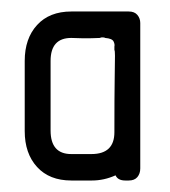

<svg xmlns="http://www.w3.org/2000/svg" viewBox="-20 -314 295 334"><path d="M198 0Q185 0 181 -9Q161 0 140 0H104Q66 0 44.5 -23.5Q23 -47 23 -86V-208Q23 -247 44.5 -270.5Q66 -294 104 -294H204Q214 -294 219 -288Q224 -282 224 -274V-21Q224 -12 219 -6Q214 0 204 0ZM180 -217Q180 -226 179 -227V-233Q180 -237 177.5 -242Q175 -247 163 -248Q162 -249 158 -249Q155 -249 154 -248Q150 -248 139.5 -247.5Q129 -247 104 -248Q68 -248 68 -208V-87Q68 -46 104 -46H139Q179 -46 179 -84Q179 -148 179.5 -177Q180 -206 180 -217Z"/></svg>

Font: Chathura
Style: ExtraBold
Weight: 800
Designer: Appaji Ambarisha Darbha
Foundry: Aditya Fonts
Version: Version 1.001 2016